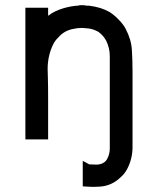

<svg xmlns="http://www.w3.org/2000/svg" viewBox="-20 -521 599 742"><path d="M166 -98.6V-58.6V-31.2V-2.9V17.6H148.4H146.5H142.6H132.8H123H117.2H111.3H104.5H95.7H78.1V-491.2H95.7H98.6H102.5H111.3H121.1H127H132.8H140.6H148.4H166V-473.6V-470.7V-467.8V-460Q179.7 -470.7 194.3 -477.5Q209 -484.4 225.6 -489.3Q256.8 -498 279.3 -499H280.3H281.2Q285.2 -500 289.1 -501H293.9H300.8Q306.6 -501 314.5 -499H323.2H324.2Q371.1 -493.2 403.3 -474.6Q422.9 -461.9 438.5 -445.3Q456.1 -427.7 465.8 -409.2Q487.3 -368.2 489.7 -327.6Q492.2 -287.1 492.2 -245.1V47.9Q492.2 91.8 471.7 131.8Q460.9 151.4 448.2 162.1Q413.1 197.3 366.2 200.2Q354.5 201.2 341.8 201.2Q329.1 201.2 299.8 199.2V182.6V179.7V177.7V168V158.2V152.3V145.5V138.7V129.9V100.6L325.2 114.3H326.2H327.1Q341.8 115.2 354.5 115.2Q382.8 113.3 393.6 94.2Q404.3 75.2 404.3 52.7Q404.3 50.8 404.3 49.8V48.8V-303.7Q404.3 -335 390.6 -363.3Q378.9 -384.8 359.4 -398.4Q339.8 -409.2 320.8 -411.1Q301.8 -413.1 297.9 -413.1Q279.3 -413.1 262.7 -409.2Q246.1 -406.2 230.5 -397.5Q216.8 -389.6 205.1 -376Q193.4 -365.2 185.5 -349.6Q164.1 -305.7 164.1 -253.9Q164.1 -252.9 165 -221.7Q166 -190.4 166 -136.7Z"/></svg>

Font: LeFont
Style: Default
Weight: 400
Designer: Leryon MEDIA
Version: Version 1.0